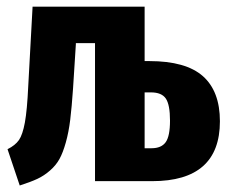

<svg xmlns="http://www.w3.org/2000/svg" viewBox="-20 -551 697 584"><path d="M434.1 -365.2Q545.4 -365.2 597.2 -319.3Q648.9 -273.4 648.9 -182.1Q648.9 0 442.9 0H269V-419.9H210L210.9 -418.9L202.1 -280.8Q198.2 -224.6 193.6 -186.8Q189 -148.9 180.2 -117.7Q171.4 -86.4 160.9 -67.4Q150.4 -48.3 132.3 -32.5Q114.3 -16.6 93.3 -6.8Q72.3 2.9 40 13.2L2.9 -97.2Q26.4 -108.9 37.6 -125Q48.8 -141.1 55.7 -178.5Q62.5 -215.8 65.9 -289.1L79.1 -530.8H419.9V-365.2ZM440.9 -100.1Q470.7 -100.1 483.9 -118.4Q497.1 -136.7 497.1 -184.1Q497.1 -232.4 484.4 -251.2Q471.7 -270 439 -270H419.9V-100.1Z"/></svg>

Font: Fira Sans Compressed
Style: Bold
Weight: 700
Width: 1
Designer: Carrois Corporate & Edenspiekermann AG
Foundry: Carrois Corporate GbR & Edenspiekermann AG
Version: Version 4.203;PS 004.203;hotconv 1.0.88;makeotf.lib2.5.64775